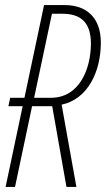

<svg xmlns="http://www.w3.org/2000/svg" viewBox="-20 -734 417 754"><path d="M2 0H39L106 -317H185L241 0H280L222 -323C323 -344 376 -450 376 -567C376 -664 320 -714 235 -714H153L76 -350H20L13 -317H69ZM180 -350H114L184 -680H225C299 -680 337 -644 337 -563C337 -467 294 -350 180 -350Z"/></svg>

Font: Noto Sans ExtraCondensed ExtraLight
Style: Italic
Weight: 200
Width: 2
Italic angle: -12°
Designer: Monotype Design Team
Foundry: Monotype Imaging Inc.
Version: Version 2.013